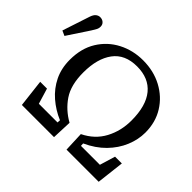

<svg xmlns="http://www.w3.org/2000/svg" viewBox="-184 -902 1119 1119"><g transform="rotate(45 375.5 -342.5)"><path d="M107 0 87 -171H143L172 -75H326L327 -94Q268 -119 220.5 -160Q173 -201 145.5 -257Q118 -313 118 -384Q118 -478 159.5 -545Q201 -612 270.5 -648Q340 -684 423 -684Q510 -684 579.5 -647Q649 -610 689.5 -545Q730 -480 730 -395Q730 -337 706 -279.5Q682 -222 635 -174Q588 -126 518 -94L519 -75H675L704 -171H760L740 0H475L470 -123Q548 -161 585.5 -231.5Q623 -302 623 -387Q623 -509 571.5 -571.5Q520 -634 423 -634Q324 -634 275 -568Q226 -502 226 -387Q226 -284 267.5 -222.5Q309 -161 377 -123L372 0ZM-33 -474 23 -644Q31 -667 43 -676Q55 -685 68 -685Q86 -685 97.5 -674.5Q109 -664 109 -647Q109 -634 104 -624Q99 -614 87 -595L-2 -460Z"/></g></svg>

Font: Source Serif Pro
Style: Regular
Weight: 400
Designer: Frank Grießhammer
Foundry: Adobe Systems Incorporated
Version: Version 3.001;hotconv 1.0.111;makeotfexe 2.5.65597